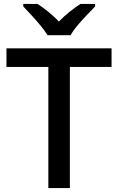

<svg xmlns="http://www.w3.org/2000/svg" viewBox="-20 -961 604 981"><path d="M337 0H227V-619H13V-714H550V-619H337ZM223 -781Q209 -804 187 -830.5Q165 -857 141 -883Q117 -909 99 -928V-941H172Q198 -924 226.5 -901Q255 -878 281 -851Q307 -878 336 -901Q365 -924 391 -941H466V-928Q447 -909 422.5 -883Q398 -857 375.5 -830.5Q353 -804 341 -781Z"/></svg>

Font: Noto Sans Adlam Medium
Style: Regular
Weight: 500
Version: Version 3.001